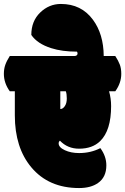

<svg xmlns="http://www.w3.org/2000/svg" viewBox="-62 -932 631 967"><path d="M241.7 -382.8Q254.4 -382.8 264.4 -397.5Q274.4 -412.1 274.4 -435.8Q274.4 -459.5 269.5 -472.2H241.7ZM336.4 -161.1Q395 -161.1 443.4 -186Q473.6 -145 473.6 -99.1Q473.6 -39.6 431.6 -10.3Q395.5 15.1 336.4 15.1Q183.1 15.1 95.7 -89.4Q12.7 -188.5 12.7 -351.1V-472.2H-12.7Q-42.5 -513.7 -42.5 -560.1Q-42.5 -585 -35.4 -605.2Q-28.3 -625.5 -12.7 -649.9H313.5Q320.8 -649.9 324.7 -653.6Q328.6 -657.2 328.6 -662.4Q328.6 -667.5 325.7 -671.9Q250.5 -671.9 195.8 -689.5Q126.5 -711.4 95.7 -755.9Q95.7 -825.7 140.4 -868.9Q185.1 -912.1 244.6 -912.1Q347.7 -912.1 406.2 -832.5Q459.5 -760.3 460.4 -649.9H518.6Q534.2 -626 541.5 -606.4Q548.8 -586.9 548.8 -560.1Q548.8 -514.2 518.6 -472.2H487.3Q497.6 -436.5 497.6 -397.9Q497.6 -274.9 442.4 -221.2Q403.3 -183.1 336.4 -183.1Q278.3 -183.1 239.7 -223.6Q233.4 -217.8 233.4 -210Q233.4 -189.9 264.4 -175.5Q295.4 -161.1 336.4 -161.1Z"/></svg>

Font: Modak
Style: Regular
Weight: 400
Version: Version 1.036;PS Version 1.000;hotconv 1.0.79;makeotf.lib2.5